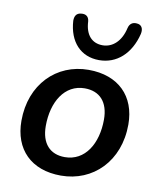

<svg xmlns="http://www.w3.org/2000/svg" viewBox="-85 -818 741 895"><g transform="rotate(10 285.5 -370.5)"><path d="M264 10C416 10 533 -105 533 -279C533 -413 448 -498 307 -498C155 -498 39 -383 39 -210C39 -75 123 10 264 10ZM267 -78C197 -78 155 -123 155 -206C155 -320 209 -410 304 -410C375 -410 417 -365 417 -282C417 -168 363 -78 267 -78ZM346 -551C429 -551 493 -608 517 -705C523 -732 512 -749 490 -750C470 -752 456 -742 451 -721C437 -658 398 -622 350 -622C300 -622 268 -656 265 -720C263 -744 247 -753 226 -750C205 -748 196 -734 196 -711C202 -612 259 -551 346 -551Z"/></g></svg>

Font: SN Pro Semibold
Style: Italic
Weight: 600
Italic angle: -9°
Designer: Tobias Whetton
Foundry: Supernotes
Version: Version 1.001;Glyphs 3.2 (3249)